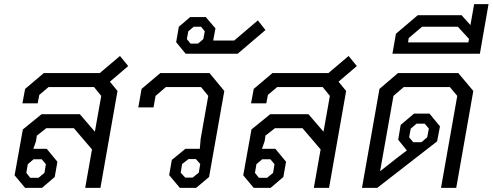

<svg xmlns="http://www.w3.org/2000/svg" viewBox="-20 -913 2394 933"><path d="M514 -516 551 -471 468 0H394L427 -187L339 -290H205L159 -254L155 -227L142 -190H207L259 -127L246 -53L184 0H102L51 -61L91 -284L182 -358H368L441 -273L472 -447L437 -490H216L171 -452L163 -411H89L102 -481L193 -558H465L563 -641L603 -592ZM115 -115 108 -73 127 -49H167L196 -73L203 -115L183 -139H143Z M802 -62 815 -136 881 -190H951L955 -238L992 -447L957 -490H786L736 -447L726 -391H652L668 -481L759 -558H998L1070 -471L996 -53L933 0H854ZM916 -50 946 -74 953 -116 932 -140H896L865 -116L858 -74L880 -50Z M836 -708 849 -783 904 -830H980L1027 -775L1018 -727L1016 -716H1118L1233 -814L1270 -767L1135 -652H882ZM942 -701 968 -723 975 -761 957 -783H921L895 -761L888 -723L906 -701Z M1625 -516 1662 -471 1579 0H1505L1538 -187L1450 -290H1316L1270 -254L1266 -227L1253 -190H1318L1370 -127L1357 -53L1295 0H1213L1162 -61L1202 -284L1293 -358H1479L1552 -273L1583 -447L1548 -490H1327L1282 -452L1274 -411H1200L1213 -481L1304 -558H1576L1674 -641L1714 -592ZM1226 -115 1219 -73 1238 -49H1278L1307 -73L1314 -115L1294 -139H1254Z M2280 -471 2197 0H2123L2202 -447L2166 -490H1942L1892 -447L1827 -81L1920 -154L1957 -182L1915 -234L1927 -306L1992 -361H2067L2118 -299L2104 -226L1813 0H1739L1824 -481L1914 -558H2207ZM1968 -246 1988 -222H2028L2056 -246L2064 -288L2044 -312H2004L1976 -288Z M2354 -893 2325 -727 2312 -652H1887L1904 -749L2010 -839H2223L2266 -791L2284 -893ZM2259 -724 2205 -783H2031L1966 -728L1963 -707H2256Z"/></svg>

Font: Chakra Petch
Style: Italic
Weight: 400
Italic angle: -10°
Designer: Katatrad Aksorn Co.,Ltd.
Foundry: Cadson Demak Co.,Ltd.
Version: Version 1.000; ttfautohint (v1.6)